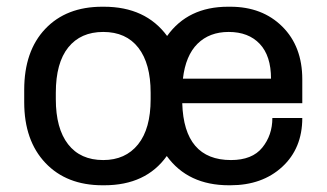

<svg xmlns="http://www.w3.org/2000/svg" viewBox="-20 -541 973 571"><path d="M52 -237V-274Q52 -389 114.5 -455Q177 -521 284 -521H289Q413 -521 477 -434Q539 -521 658 -521H665Q760 -521 819.5 -462Q879 -403 879 -305V-234H522Q527 -65 667 -65Q730 -65 760 -102Q790 -139 790 -190H879Q879 -100 819.5 -45Q760 10 665 10H661Q539 10 476 -77Q414 10 290 10H285Q178 10 115 -56.5Q52 -123 52 -237ZM146 -246Q146 -159 182.5 -112Q219 -65 287 -65Q353 -65 390.5 -111.5Q428 -158 428 -246V-265Q428 -352 391.5 -399Q355 -446 287 -446Q220 -446 183 -400Q146 -354 146 -265ZM524 -307H786Q786 -375 752.5 -410.5Q719 -446 660 -446Q603 -446 567.5 -411Q532 -376 524 -307Z"/></svg>

Font: Chivo
Style: Regular
Weight: 400
Designer: Hector Gatti
Foundry: Omnibus-Type
Version: Version 1.007;PS 001.007;hotconv 1.0.88;makeotf.lib2.5.64775